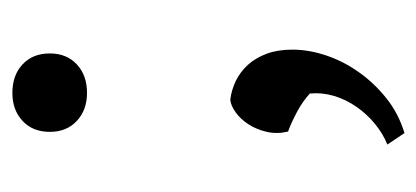

<svg xmlns="http://www.w3.org/2000/svg" viewBox="-206 -314 689 318"><g transform="rotate(-90 139.0 -155.5)"><path d="M79.1 -418Q79.1 -446.3 97.2 -463.1Q115.2 -480 143.6 -480Q172.9 -480 190.9 -463.1Q209 -446.3 209 -418Q209 -390.1 190.9 -373.3Q172.9 -356.4 143.6 -356.4Q115.2 -356.4 97.2 -373.3Q79.1 -390.1 79.1 -418ZM58.1 141.1Q76.2 133.8 92.5 120.4Q108.9 106.9 120.8 89.6Q132.8 72.3 138.7 52.5Q144.5 32.7 142.6 12.7Q136.7 7.3 128.9 1.7Q121.1 -3.9 112.3 -8.5Q103.5 -13.2 95 -17.1Q86.4 -21 79.6 -23.4Q75.2 -41.5 79.1 -58.6Q83 -75.7 91.6 -88.9Q100.1 -102.1 111.3 -110.1Q122.6 -118.2 132.3 -119.1Q148.4 -117.2 163.6 -109.9Q178.7 -102.5 190.2 -89.8Q201.7 -77.1 208.5 -58.8Q215.3 -40.5 215.3 -16.1Q215.3 10.7 205.8 39.3Q196.3 67.9 178.2 93.5Q160.2 119.1 134.8 139.4Q109.4 159.7 77.1 169.4Z"/></g></svg>

Font: PT Astra Serif
Style: Regular
Weight: 400
Designer: A.Korolkova, I. Chaeva
Foundry: ParaType Ltd
Version: Version 1.002